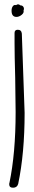

<svg xmlns="http://www.w3.org/2000/svg" viewBox="-20 -876 159 897"><path d="M48 -674Q48 -620 51 -513Q53 -371 53 -352Q53 -160 24 -21Q23 -20 23 -15Q23 1 41 1Q60 1 65 -17Q95 -160 95 -349Q95 -368 82 -719Q80 -737 63 -737Q48 -737 48 -722ZM90 -827Q94 -836 89.5 -843.5Q85 -851 75 -851Q65 -860 55 -852Q46 -855 40 -847Q34 -839 34 -826Q34 -797 57 -797Q69 -797 81 -806.5Q93 -816 90 -827Z"/></svg>

Font: Neythal
Style: Regular
Weight: 400
Designer: Tharique Azeez
Foundry: Tharique Azeez
Version: Version 0.44